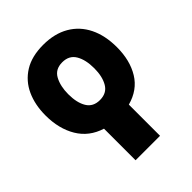

<svg xmlns="http://www.w3.org/2000/svg" viewBox="-224 -686 1049 1049"><g transform="rotate(-45 300.0 -161.5)"><path d="M205 240V-4Q118 -31 74 -104.5Q30 -178 30 -281Q30 -363 59 -426.5Q88 -490 146.5 -526.5Q205 -563 294 -563Q381 -563 443 -527Q505 -491 537.5 -425Q570 -359 570 -269Q570 -167 526.5 -96Q483 -25 394 -1V240ZM300 -130Q353 -130 377 -170.5Q401 -211 401 -275Q401 -341 377 -381.5Q353 -422 300 -422Q246 -422 223 -379.5Q200 -337 200 -275Q200 -209 224 -169.5Q248 -130 300 -130Z"/></g></svg>

Font: Noto Sans Mono Black
Style: Regular
Weight: 900
Designer: Monotype Design Team
Foundry: Monotype Imaging Inc.
Version: Version 2.014